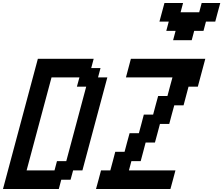

<svg xmlns="http://www.w3.org/2000/svg" viewBox="-20 -1270 1500 1290"><path d="M625 0H1125Q1130.9 -21 1142.1 -62.7Q1153.3 -104.5 1158.7 -125H846.2L862.8 -187.5H925.3Q931.2 -208.5 942.1 -250.2Q953.1 -292 958.5 -312.5H1021Q1026.9 -333.5 1038.1 -375.2Q1049.3 -417 1054.7 -437.5H1117.2Q1122.6 -458.5 1133.8 -500.2Q1145 -542 1150.9 -562.5H1213.4Q1219.2 -583 1230 -625Q1240.7 -667 1246.6 -687.5H1309.1L1359.4 -875H859.4Q854 -854.5 842.8 -812.5Q831.5 -770.5 826.2 -750H1138.7Q1132.8 -729 1121.6 -687.3Q1110.4 -645.5 1105 -625H1042.5Q1036.6 -604 1025.4 -562.3Q1014.2 -520.5 1008.8 -500H946.3Q940.9 -479 929.9 -437.3Q918.9 -395.5 913.1 -375H850.6Q844.7 -354 833.5 -312.3Q822.3 -270.5 816.9 -250H754.4Q749 -229 738 -187.3Q727.1 -145.5 721.2 -125H658.7Q653.3 -104 642.1 -62.5Q630.9 -21 625 0ZM0 0H375L391.6 -62.5H454.1L471.2 -125H533.7Q561.5 -229.5 617.4 -437.7Q673.3 -646 701.2 -750H638.7L655.3 -812.5H592.8L609.4 -875H234.4Q195.3 -729 117.2 -437.5Q39.1 -146 0 0ZM346.2 -125H158.7Q186.5 -229 242.4 -437.5Q298.3 -646 326.2 -750H513.7L496.6 -687.5H559.1Q537.1 -604 492.2 -437.3Q447.3 -270.5 425.3 -187.5H362.8ZM1143.1 -1000H1268.1L1284.7 -1062.5H1347.2L1363.8 -1125H1426.3Q1431.6 -1146 1442.9 -1187.5Q1454.1 -1229 1460 -1250H1335L1318.4 -1187.5H1193.4L1210 -1250H1085Q1079.6 -1229 1068.1 -1187.5Q1056.6 -1146 1051.3 -1125H1113.8L1097.2 -1062.5H1159.7Z"/></svg>

Font: Faithful 32x
Style: Oblique
Weight: 400
Foundry: Faithful Resource Pack
Version: Version 1.0; January 27, 2023